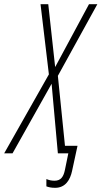

<svg xmlns="http://www.w3.org/2000/svg" viewBox="-78 -734 486 919"><path d="M186 165C235 165 258 127 267 84L293 -36H233L199 -371L388 -714H348L186 -413L153 -714H116L156 -378L-58 0H-18L169 -333L199 0H249L233 78C226 113 213 131 183 131C167 131 156 128 144 123V158C155 162 167 165 186 165Z"/></svg>

Font: Noto Sans ExtraCondensed ExtraLight
Style: Italic
Weight: 200
Width: 2
Italic angle: -12°
Designer: Monotype Design Team
Foundry: Monotype Imaging Inc.
Version: Version 2.013